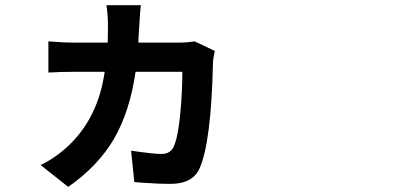

<svg xmlns="http://www.w3.org/2000/svg" viewBox="-20 -650 1540 746"><path d="M736.3 -489.3 814.5 -452.1Q807.6 -419.9 807.6 -409.2Q800.8 -98.6 755.9 2.9Q729.5 64.5 641.6 64.5Q621.1 64.5 596.2 63.5Q571.3 62.5 543 60.5Q514.6 58.6 502 57.6L489.3 -64.5Q576.2 -51.8 606.4 -51.8Q641.6 -51.8 654.3 -79.1Q670.9 -113.3 679.7 -201.2Q688.5 -289.1 688.5 -371.1H506.8Q484.4 -216.8 423.3 -111.3Q362.3 -5.9 245.1 76.2L137.7 -8.8Q193.4 -35.2 244.1 -82Q361.3 -191.4 386.7 -371.1H274.4Q218.8 -371.1 168 -368.2V-489.3Q224.6 -484.4 273.4 -484.4H398.4Q399.4 -506.8 399.4 -552.7Q399.4 -592.8 393.6 -629.9H527.3Q524.4 -610.4 521.5 -555.7Q520.5 -542 519 -518.6Q517.6 -495.1 517.6 -484.4H674.8Q705.1 -484.4 736.3 -489.3Z"/></svg>

Font: Bpmf Zihi Sans Bold
Style: Bold
Weight: 700
Foundry: But Ko
Version: Version 1.320